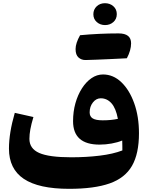

<svg xmlns="http://www.w3.org/2000/svg" viewBox="-20 -1162 918 1192"><path d="M739.7 -228Q739.7 -239.7 739.5 -256.6Q739.3 -273.4 738.8 -289.6Q710.4 -277.8 673.1 -271Q635.7 -264.2 598.1 -264.2Q433.6 -264.2 433.6 -409.7Q433.6 -468.8 448.2 -521Q462.9 -573.2 488.8 -613.5Q514.6 -653.8 548.1 -676.8Q581.5 -699.7 619.6 -699.7Q683.1 -699.7 733.4 -651.6Q783.7 -603.5 813.2 -521Q842.8 -438.5 842.8 -334.5Q842.8 -208 799.6 -132.6Q756.3 -57.1 661.1 -23.4Q565.9 10.3 409.2 10.3Q220.2 10.3 127.9 -51.5Q35.6 -113.3 35.6 -239.3Q35.6 -336.4 71.8 -461.4L187.5 -435.5Q174.3 -391.6 168.5 -359.6Q162.6 -327.6 162.6 -299.8Q162.6 -239.3 223.4 -212.4Q284.2 -185.5 422.4 -185.5Q516.1 -185.5 598.6 -195.6Q681.2 -205.6 739.7 -228ZM711.9 -424.3Q699.7 -489.7 672.1 -520.8Q644.5 -551.8 605.5 -551.8Q577.1 -551.8 556.9 -526.1Q536.6 -500.5 536.6 -464.4Q536.6 -438.5 555.7 -426.8Q574.7 -415 617.7 -415Q670.9 -415 711.9 -424.3ZM477.1 -943.4Q596.2 -954.6 716.3 -954.6Q793.9 -954.6 793.9 -893.1Q793.9 -850.1 767.6 -800.3Q746.6 -799.3 720.9 -797.9Q695.3 -796.4 658.9 -794.9Q622.6 -793.5 579.3 -791.5Q536.1 -789.6 510.7 -789.3Q485.4 -789.1 467.3 -805.2Q449.2 -821.3 449.2 -857.4Q449.2 -893.6 477.1 -943.4ZM632.3 -1006.3Q602.1 -1006.3 580.8 -1025.1Q559.6 -1043.9 559.6 -1073.5Q559.6 -1103 580.1 -1122.6Q600.6 -1142.1 631.6 -1142.1Q662.6 -1142.1 683.8 -1123.3Q705.1 -1104.5 705.1 -1074.2Q705.1 -1043.9 683.8 -1025.1Q662.6 -1006.3 632.3 -1006.3Z"/></svg>

Font: Pinar-DS4-FD ExtraBold
Style: Regular
Weight: 800
Designer: Amin Abedi
Version: Version 3.000